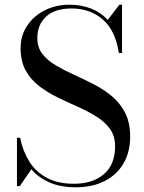

<svg xmlns="http://www.w3.org/2000/svg" viewBox="-20 -780 610 815"><path d="M64 10H52V-195H65.5Q76.5 -139 104.2 -94.8Q132 -50.5 178.8 -25.2Q225.5 0 294 0Q373.5 0 421 -40.8Q468.5 -81.5 468.5 -158.5Q468.5 -202.5 446.8 -232.8Q425 -263 389.2 -285.2Q353.5 -307.5 310.8 -326.5Q268 -345.5 225.2 -366.2Q182.5 -387 146.8 -414.2Q111 -441.5 89.2 -480.5Q67.5 -519.5 67.5 -575Q67.5 -630 95.8 -671.8Q124 -713.5 171 -736.8Q218 -760 274.5 -760Q324.5 -760 366 -744Q407.5 -728 437.5 -695.5L486.5 -760H498V-555H484.5Q469.5 -652 415.5 -698Q361.5 -744 284.5 -744Q212.5 -744 175.5 -709.5Q138.5 -675 138.5 -618.5Q138.5 -578.5 160 -551Q181.5 -523.5 216.5 -502.8Q251.5 -482 293.5 -463Q335.5 -444 377.5 -422.5Q419.5 -401 454.8 -371.8Q490 -342.5 511.2 -301Q532.5 -259.5 532.5 -200Q532.5 -135 504.5 -86.8Q476.5 -38.5 424.8 -11.8Q373 15 302.5 15Q237 15 190.2 -5.5Q143.5 -26 113 -61.5Z"/></svg>

Font: Bodoni* 16
Style: Regular
Weight: 400
Version: Version 2.2